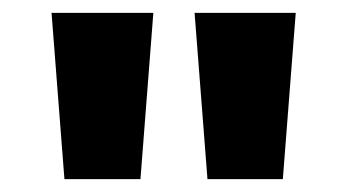

<svg xmlns="http://www.w3.org/2000/svg" viewBox="-20 -734 540 298"><path d="M218 -714 198 -456H80L60 -714ZM439 -714 419 -456H302L282 -714Z"/></svg>

Font: Noto Sans Georgian ExtraBold
Style: Regular
Weight: 800
Designer: Monotype Design Team, Akaki Razmadze
Foundry: Google LLC
Version: Version 2.005; ttfautohint (v1.8.4.7-5d5b)